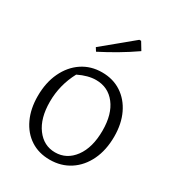

<svg xmlns="http://www.w3.org/2000/svg" viewBox="-175 -822 855 936"><g transform="rotate(30 253.0 -354.5)"><path d="M247 8Q185 8 139 -22Q93 -52 67.5 -106.5Q42 -161 42 -232Q42 -308 69.5 -366Q97 -424 145.5 -456.5Q194 -489 257 -489Q319 -489 365.5 -458.5Q412 -428 438 -373.5Q464 -319 464 -247Q464 -171 436.5 -113.5Q409 -56 360 -24Q311 8 247 8ZM252 -36Q317 -36 358.5 -92Q400 -148 400 -244Q400 -336 359 -389Q318 -442 250 -442Q205 -442 152 -416Q107 -332 107 -238Q107 -145 147.5 -90.5Q188 -36 252 -36ZM180 -561 168 -580 334 -717H344L370 -674Q324 -642 276.5 -614Q229 -586 180 -561Z"/></g></svg>

Font: Piazzolla Light
Style: Regular
Weight: 300
Designer: Juan Pablo del Peral
Foundry: Huerta Tipografica
Version: Version 1.330